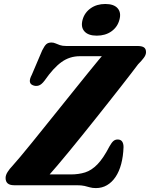

<svg xmlns="http://www.w3.org/2000/svg" viewBox="-20 -931 754 965"><path d="M364.9 0H50.8Q8.1 0 8.1 -36.6Q8.1 -50.9 18.3 -66.9Q28.5 -82.9 42.7 -97.5Q57.2 -113.4 82.3 -143.4Q107.5 -173.4 139.6 -213Q171.8 -252.7 208.1 -298Q244.3 -343.3 282.1 -390Q319.8 -436.8 355.6 -481.5Q391.3 -526.2 422.4 -564.4Q453.4 -602.6 476.6 -630.7Q499.7 -658.8 512 -672.1L528.8 -648.5H381.5Q330.1 -648.5 289.2 -619.1Q248.3 -589.6 204.1 -526Q188.4 -505.1 174 -500.9Q159.6 -496.7 145.8 -502.3Q131.7 -507.6 130.1 -520.7Q128.5 -533.8 139.7 -554.8L192 -677.6Q203.8 -701.3 213.2 -709.3Q222.6 -717.3 238.9 -717.3Q249.4 -717.3 259.1 -712.9Q268.7 -708.6 281.3 -704.2Q293.8 -699.9 312.3 -699.9H670Q693 -699.9 703.4 -692.9Q713.9 -685.8 713.9 -668.9Q713.9 -655.1 702.6 -640.1Q691.4 -625.1 674.1 -607.9Q661.2 -590.3 639.2 -562Q617.3 -533.7 589.1 -497.5Q560.9 -461.2 528.3 -420.2Q495.8 -379.1 461.5 -336Q427.2 -292.8 393.1 -250.6Q359 -208.4 327.2 -169.7Q295.4 -131.1 268.4 -99.2Q241.5 -67.4 221.7 -45.5L204.5 -54.3H335.3Q375.5 -54.3 407.9 -64.5Q440.4 -74.8 469.8 -105.1Q499.3 -135.4 530.2 -195.2Q541.1 -214.7 550.1 -222.3Q559.1 -229.9 571.2 -229.9Q586.8 -229.9 593.8 -219.7Q600.9 -209.6 600.9 -191.6Q599.3 -145 589.2 -107Q579.1 -69 560.9 -41.9Q542.7 -14.8 517.8 -0.3Q493 14.3 462 14.3Q444.7 14.3 432.2 10.7Q419.7 7.1 404.8 3.5Q389.9 0 364.9 0ZM466.5 -751.8Q423.6 -751.8 404.4 -773.3Q385.1 -794.8 395 -831.6Q405 -867.7 435.6 -889.3Q466.2 -911 509.2 -911Q552.5 -911 571.3 -889.3Q590.2 -867.7 580.2 -831.6Q570.6 -795.2 540.2 -773.5Q509.8 -751.8 466.5 -751.8Z"/></svg>

Font: Fraunces
Style: Italic
Weight: 900
Italic angle: -16°
Version: Version 1.000;[0bf87f6ff]